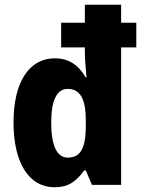

<svg xmlns="http://www.w3.org/2000/svg" viewBox="-20 -780 595 810"><path d="M210 10C269 10 302 -15 335 -61H342L368 0H491V-580H555V-684H491V-760H338V-684H238V-580H338V-559C338 -529 342 -490 345 -454H341C311 -506 270 -534 211 -534C105 -534 37 -437 37 -263C37 -92 103 10 210 10ZM266 -115C219 -115 196 -168 196 -263C196 -359 221 -405 265 -405C318 -405 342 -363 342 -273V-249C342 -156 320 -115 266 -115Z"/></svg>

Font: Noto Sans Thai Looped Condensed ExtraBold
Style: Regular
Weight: 800
Width: 3
Designer: Sasikarn Vongin, Ben Mitchell
Foundry: The Fontpad Ltd
Version: Version 1.001